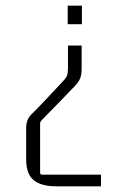

<svg xmlns="http://www.w3.org/2000/svg" viewBox="-20 -510 412 675"><path d="M219 -350H267V-269Q267 -247 261.5 -234Q256 -221 243.5 -208Q231 -195 210 -173L129 -90Q124 -85 122.5 -82.5Q121 -80 121 -73V97Q121 104 128 104H335V145H177Q125 145 98.5 123.5Q72 102 72 50V-61Q72 -90 91 -108.5Q110 -127 141 -160L201 -224Q212 -235 215.5 -244Q219 -253 219 -271ZM218 -490H268V-425H218Z"/></svg>

Font: Gemunu Libre ExtraLight ExtraLight
Style: Regular
Weight: 250
Version: Version 1.100